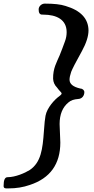

<svg xmlns="http://www.w3.org/2000/svg" viewBox="-66 -858 521 1063"><path d="M148 -806C148 -788 153 -777 168 -777H173C248 -777 303 -749 303 -680C303 -663 300 -646 294 -630C282 -595 276 -583 264 -551C248 -513 227 -480 228 -422C229 -403 236 -387 250 -373C257 -364 261 -358 270 -349C280 -339 274 -335 263 -326C236 -307 194 -261 186 -217C183 -203 180 -174 177 -130C170 -32 161 41 99 83C72 100 19 123 -24 123C-39 123 -46 139 -46 170C-47 180 -42 185 -32 185H-17C23 185 62 179 99 166C212 129 268 50 268 -69L264 -171C264 -224 280 -264 313 -291C327 -303 343 -308 367 -310C389 -311 401 -329 401 -348C401 -359 390 -368 378 -368C339 -377 319 -393 319 -417C319 -428 322 -442 328 -460C334 -476 354 -515 388 -576C412 -620 424 -658 424 -690C423 -755 381 -800 297 -825C270 -834 232 -838 182 -838C164 -838 148 -823 148 -806Z"/></svg>

Font: fbb
Style: Bold Italic
Weight: 700
Italic angle: -12°
Designer: David J. Perry, Michael Sharpe
Version: Version 0.991